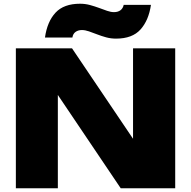

<svg xmlns="http://www.w3.org/2000/svg" viewBox="-20 -1009 1023 1029"><path d="M760 -166 693 -152V-750H919V0H627L224 -598L290 -612V0H65V-750H366ZM221 -808Q233 -893 277.5 -941Q322 -989 409 -989Q437 -989 462.5 -982Q488 -975 511 -966.5Q534 -958 554 -951Q574 -944 591 -944Q612 -944 625.5 -954Q639 -964 643 -983H789Q777 -900 733 -851Q689 -802 602 -802Q574 -802 548.5 -809Q523 -816 500 -825Q477 -834 456.5 -841Q436 -848 419 -848Q399 -848 385 -838Q371 -828 368 -808Z"/></svg>

Font: Unbounded ExtraBold
Style: Regular
Weight: 800
Designer: Luke Prowse, Jean-Baptiste Morizot, Fátima Lázaro, Florian Runge
Foundry: NaN
Version: Version 1.701;gftools[0.9.28.dev5+ged2979d]